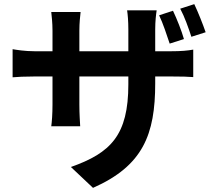

<svg xmlns="http://www.w3.org/2000/svg" viewBox="-20 -830 1040 929"><path d="M975 -674C962 -712 939 -770 920 -810L852 -788C873 -749 892 -695 906 -652ZM870 -641C859 -680 836 -738 817 -778L750 -756C769 -716 787 -661 801 -619ZM731 -582V-688C731 -728 735 -760 738 -780H595C598 -761 601 -728 601 -688V-582H364V-681C364 -721 368 -753 370 -772H228C230 -753 234 -720 234 -682V-582H149C99 -582 59 -589 41 -592V-456C63 -458 99 -460 149 -460H234V-324C234 -279 231 -239 228 -219H368C367 -239 364 -279 364 -324V-460H601V-422C601 -176 516 -90 323 -22L430 79C672 -28 731 -179 731 -427V-460H806C858 -460 893 -459 915 -457V-590C888 -585 858 -582 805 -582Z"/></svg>

Font: Source Han Sans Old Style Bold
Style: Regular
Weight: 700
Designer: Ryoko NISHIZUKA (kana & ideographs); Paul D. Hunt (Latin, Greek & Cyrillic); Wenlong ZHANG (bopomofo); Sandoll Communica
Foundry: Adobe Systems Incorporated
Version: Version 1.004;PS 1.004;hotconv 1.0.81;makeotf.lib2.5.63406